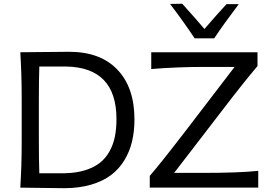

<svg xmlns="http://www.w3.org/2000/svg" viewBox="-20 -988 1431 1011"><path d="M1107.9 -786.1H1004.9Q950.7 -868.2 875.5 -967.3L939.5 -968.3Q1006.8 -894 1056.6 -835.4Q1121.6 -911.1 1172.9 -966.3H1237.3Q1155.8 -858.4 1107.9 -786.1ZM344.2 -715.3Q508.3 -715.3 598.1 -621.3Q688 -527.3 688 -359.4Q688 -297.4 675.5 -244.1Q663.1 -190.9 635.3 -144.8Q607.4 -98.6 564.9 -66.4Q522.5 -34.2 459.5 -15.6Q396.5 2.9 317.4 2.9Q272 2.9 198.5 1.5Q125 0 86.9 0Q94.2 -118.7 94.2 -235.4V-474.6Q94.2 -592.8 86.9 -712.9Q133.3 -712.9 217.3 -714.1Q301.3 -715.3 344.2 -715.3ZM897 -77.6H1040.5Q1241.2 -77.6 1339.8 -88.4V0H768.6V-62Q826.2 -127.9 968.3 -313L1215.3 -635.7H1057.6Q913.6 -635.7 776.4 -624.5V-712.9H1335.9V-640.1Q1259.8 -550.3 1154.3 -412.1ZM187 -75.7H317.9Q379.9 -76.7 427.2 -91.3Q474.6 -106 505.9 -130.6Q537.1 -155.3 556.9 -191.4Q576.7 -227.5 585 -268.8Q593.3 -310.1 593.3 -360.8Q593.3 -632.8 328.6 -637.7H187Q184.6 -565.9 184.6 -458V-252.9Q184.6 -146.5 187 -75.7Z"/></svg>

Font: Commissioner Flair
Style: Regular
Weight: 400
Designer: Kostas Bartsokas
Foundry: Kostas Bartsokas
Version: Version 1.000